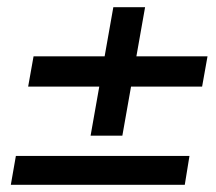

<svg xmlns="http://www.w3.org/2000/svg" viewBox="-20 -601 599 532"><path d="M10 -89 24 -169H505L492 -89ZM231 -225 294 -581H382L319 -225ZM58 -361 73 -445H555L540 -361Z"/></svg>

Font: DM Sans 20pt Medium
Style: Italic
Weight: 500
Italic angle: -10°
Version: Version 4.004;gftools[0.9.30]